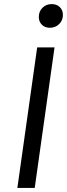

<svg xmlns="http://www.w3.org/2000/svg" viewBox="-20 -920 329 940"><path d="M150 0H65L162 -688H247ZM170 -837Q170 -864 188 -882Q206 -900 233 -900Q258 -900 273 -885Q288 -870 288 -847Q288 -820 269.5 -802Q251 -784 224 -784Q200 -784 185 -799Q170 -814 170 -837Z"/></svg>

Font: Fira Sans Book
Style: Italic
Weight: 350
Italic angle: -8°
Designer: bBox Type GmbH & Carrois Corporate GbR & Edenspiekermann AG
Foundry: bBox Type GmbH & Carrois Corporate GbR & Edenspiekermann AG
Version: Version 4.301